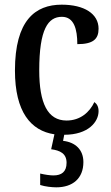

<svg xmlns="http://www.w3.org/2000/svg" viewBox="-20 -567 476 822"><path d="M221 235C291 235 337 197 337 127C337 74 303 42 250 36L255 10C359 10 402 -46 402 -91C402 -110 395 -122 384 -130C364 -87 324 -51 265 -51C184 -51 148 -125 148 -266C148 -443 186 -495 245 -495C297 -495 311 -442 311 -378C378 -378 402 -399 402 -444C402 -508 341 -547 244 -547C131 -547 44 -480 44 -265C44 -88 112 -7 213 8L199 72C237 77 265 90 265 130C265 169 243 184 209 184C194 184 173 181 152 176V225C173 232 203 235 221 235Z"/></svg>

Font: Noto Serif Myanmar Condensed Medium
Style: Regular
Weight: 500
Width: 3
Designer: Ben Mitchell and the Monotype Design Team
Foundry: Monotype Imaging Inc.
Version: Version 2.106